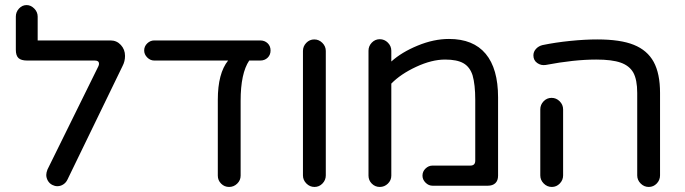

<svg xmlns="http://www.w3.org/2000/svg" viewBox="-20 -738 2724 764"><path d="M164.1 -42Q164.1 -50.8 168.9 -63.5L371.1 -473.6Q374 -479.5 374 -484.4Q374 -497.1 357.4 -497.1H87.9Q64.5 -497.1 53.7 -506.8Q43 -516.6 43 -540V-671.9Q43 -690.4 55.7 -704.1Q68.4 -717.8 85.9 -717.8Q102.5 -717.8 116.2 -704.1Q129.9 -690.4 129.9 -671.9V-577.1H419.9Q444.3 -577.1 460.9 -559.1Q477.5 -541 477.5 -515.6Q477.5 -494.1 467.8 -475.6L248 -22.5Q242.2 -10.7 231.4 -3.9Q220.7 2.9 208 2.9Q198.2 2.9 188.5 -2Q176.8 -7.8 170.4 -19Q164.1 -30.3 164.1 -42Z M1056.6 -537.1Q1056.6 -519.5 1044.9 -508.3Q1033.2 -497.1 1015.6 -497.1H971.7Q937.5 -446.3 937.5 -336.9V-39.1Q937.5 -20.5 923.8 -7.3Q910.2 5.9 891.6 5.9Q873 5.9 859.9 -7.3Q846.7 -20.5 846.7 -39.1V-340.8Q846.7 -446.3 887.7 -497.1H593.8Q578.1 -497.1 565.9 -509.3Q553.7 -521.5 553.7 -537.1Q553.7 -553.7 565.9 -565.4Q578.1 -577.1 593.8 -577.1H1015.6Q1033.2 -577.1 1044.9 -565.9Q1056.6 -554.7 1056.6 -537.1Z M1185.5 -40V-535.2Q1185.5 -553.7 1198.7 -567.4Q1211.9 -581.1 1230.5 -581.1Q1249 -581.1 1262.7 -567.4Q1276.4 -553.7 1276.4 -535.2V-40Q1276.4 -21.5 1263.2 -7.8Q1250 5.9 1231.4 5.9Q1212.9 5.9 1199.2 -7.8Q1185.5 -21.5 1185.5 -40Z M1446.3 -39.1V-536.1Q1446.3 -554.7 1459.5 -568.4Q1472.7 -582 1491.2 -582Q1509.8 -582 1523.4 -568.4Q1537.1 -554.7 1537.1 -536.1V-493.2Q1578.1 -530.3 1642.1 -556.6Q1706.1 -583 1766.6 -583Q1863.3 -583 1912.6 -523.9Q1961.9 -464.8 1961.9 -350.6V-39.1Q1961.9 -19.5 1951.2 -9.3Q1940.4 1 1920.9 1H1701.2Q1685.5 1 1673.3 -11.2Q1661.1 -23.4 1661.1 -39.1Q1661.1 -55.7 1673.3 -67.4Q1685.5 -79.1 1701.2 -79.1H1851.6Q1871.1 -79.1 1871.1 -98.6V-340.8Q1871.1 -401.4 1860.4 -438.5Q1849.6 -471.7 1824.2 -486.3Q1798.8 -501 1751 -501Q1698.2 -501 1636.2 -472.2Q1574.2 -443.4 1537.1 -405.3V-39.1Q1537.1 -20.5 1523.4 -7.3Q1509.8 5.9 1491.2 5.9Q1472.7 5.9 1459.5 -7.3Q1446.3 -20.5 1446.3 -39.1Z M2515.6 -40V-368.2Q2515.6 -420.9 2500 -449.2Q2484.4 -476.6 2449.7 -488.8Q2415 -501 2352.5 -501Q2264.6 -501 2151.4 -479.5Q2132.8 -476.6 2117.7 -487.3Q2102.5 -498 2102.5 -517.6Q2102.5 -532.2 2112.8 -543.5Q2123 -554.7 2138.7 -558.6Q2190.4 -569.3 2249 -575.2Q2307.6 -581.1 2356.4 -581.1Q2449.2 -581.1 2502 -559.6Q2555.7 -538.1 2581.1 -491.7Q2606.4 -445.3 2606.4 -368.2V-40Q2606.4 -21.5 2593.3 -7.8Q2580.1 5.9 2561.5 5.9Q2543 5.9 2529.3 -7.8Q2515.6 -21.5 2515.6 -40ZM2129.9 -40V-302.7Q2129.9 -321.3 2143.1 -335Q2156.2 -348.6 2174.8 -348.6Q2193.4 -348.6 2207 -335Q2220.7 -321.3 2220.7 -302.7V-40Q2220.7 -21.5 2207.5 -7.8Q2194.3 5.9 2175.8 5.9Q2157.2 5.9 2143.6 -7.8Q2129.9 -21.5 2129.9 -40Z"/></svg>

Font: jf-openhuninn-1.1
Style: Regular
Weight: 400
Designer: [Kosugi Maru]
      Designed by Motoya company      

      [Varela Round]
      Joe Prince(Latin component); Avraham Co
Foundry: justfont CO.,LTD.
Version: 1.1